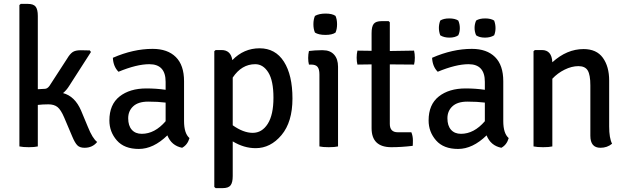

<svg xmlns="http://www.w3.org/2000/svg" viewBox="-20 -755 3237 990"><path d="M398 -185 433 -101Q457 -41 481 -23Q457 7 416 7Q391 7 378.5 -6Q366 -19 353 -50L311 -149Q294 -189 276.5 -203Q259 -217 229.5 -217Q200 -217 175 -214V0Q158 4 128.5 4Q99 4 80 0V-729L87 -735H123Q153 -735 164 -720.5Q175 -706 175 -673V-295L211 -297Q224 -297 235 -312L327 -454Q340 -476 354 -486Q368 -496 396.5 -496Q425 -496 443 -495L449 -487L336 -311Q323 -290 305 -275Q366 -259 398 -185Z M957 -43Q947 -8 919 7Q864 -4 843 -57Q771 13 696 13Q621 13 582.5 -31Q544 -75 544 -134Q544 -216 596.5 -257.5Q649 -299 735 -299Q786 -299 834 -292V-333Q834 -424 750 -424Q685 -424 591 -385Q564 -412 562 -457Q667 -503 767 -503Q844 -503 886.5 -461Q929 -419 929 -336V-131Q929 -67 957 -43ZM711 -65Q778 -65 834 -130V-226Q795 -231 744 -231Q693 -231 667 -207Q641 -183 641 -145Q641 -107 659.5 -86Q678 -65 711 -65Z M1298 9Q1238 9 1180 -26V153Q1180 186 1169 200.5Q1158 215 1128 215H1092L1085 209V-491L1092 -497H1122Q1170 -497 1178 -445Q1237 -506 1318.5 -506Q1400 -506 1444 -437Q1488 -368 1488 -247Q1488 -126 1431.5 -58.5Q1375 9 1298 9ZM1296 -424Q1226 -424 1180 -355V-109Q1235 -70 1283 -70Q1331 -70 1360.5 -116.5Q1390 -163 1390 -251Q1390 -339 1363.5 -381.5Q1337 -424 1296 -424Z M1723 -411V0Q1706 4 1675 4Q1644 4 1627 0V-371Q1627 -398 1617.5 -410Q1608 -422 1584 -422H1573Q1569 -437 1569 -456Q1569 -475 1573 -492Q1605 -496 1633 -496H1646Q1682 -496 1702.5 -473.5Q1723 -451 1723 -411ZM1604 -673Q1625 -685 1659 -685Q1693 -685 1710 -673Q1718 -655 1718 -630Q1718 -605 1710 -587Q1693 -575 1658 -575Q1623 -575 1604 -587Q1596 -605 1596 -630Q1596 -655 1604 -673Z M2115 -494Q2119 -477 2119 -457.5Q2119 -438 2115 -422L1990 -423V-116Q1990 -73 2031 -73H2101Q2109 -54 2109 -31.5Q2109 -9 2108 -3Q2050 4 1998 4Q1896 4 1896 -94V-423L1823 -422Q1819 -438 1819 -457.5Q1819 -477 1823 -494L1896 -493V-584Q1896 -618 1907 -632Q1918 -646 1948 -646H1984L1990 -640V-492Z M2603 -43Q2593 -8 2565 7Q2510 -4 2489 -57Q2417 13 2342 13Q2267 13 2228.5 -31Q2190 -75 2190 -134Q2190 -216 2242.5 -257.5Q2295 -299 2381 -299Q2432 -299 2480 -292V-333Q2480 -424 2396 -424Q2331 -424 2237 -385Q2210 -412 2208 -457Q2313 -503 2413 -503Q2490 -503 2532.5 -461Q2575 -419 2575 -336V-131Q2575 -67 2603 -43ZM2357 -65Q2424 -65 2480 -130V-226Q2441 -231 2390 -231Q2339 -231 2313 -207Q2287 -183 2287 -145Q2287 -107 2305.5 -86Q2324 -65 2357 -65ZM2435 -649Q2452 -660 2481.5 -660Q2511 -660 2528 -649Q2535 -630 2535 -610Q2535 -590 2528 -573Q2509 -561 2480.5 -561Q2452 -561 2435 -573Q2427 -591 2427 -611Q2427 -631 2435 -649ZM2250 -649Q2267 -660 2296.5 -660Q2326 -660 2343 -649Q2351 -631 2351 -610Q2351 -589 2343 -573Q2326 -561 2297.5 -561Q2269 -561 2250 -573Q2243 -592 2243 -611Q2243 -630 2250 -649Z M3121 -340V-103Q3121 -43 3136 -14Q3111 7 3076 7Q3024 7 3024 -55V-315Q3024 -369 3010.5 -391.5Q2997 -414 2962.5 -414Q2928 -414 2891.5 -396Q2855 -378 2828 -349V0Q2811 4 2780.5 4Q2750 4 2731 0V-491L2738 -497H2774Q2825 -497 2828 -434Q2903 -502 2989 -502Q3056 -502 3088.5 -457Q3121 -412 3121 -340Z"/></svg>

Font: Signika Negative
Style: Regular
Weight: 400
Designer: Anna Giedrys
Foundry: Anna Giedrys
Version: Version 1.001